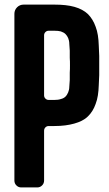

<svg xmlns="http://www.w3.org/2000/svg" viewBox="-20 -820 477 840"><path d="M43 -759.8V-394.5V-30.3C43 -21.5 45.9 -14.6 51.8 -8.8C57.6 -2.9 64.5 0 73.2 0H142.6C151.4 0 158.2 -2.9 164.1 -8.8C169.9 -14.6 172.9 -21.5 172.9 -30.3V-248C172.9 -253.9 174.8 -258.8 178.7 -262.7C182.6 -266.6 187.5 -268.6 192.4 -268.6H217.8C252 -268.6 280.3 -272.5 304.7 -279.3C329.1 -286.1 349.6 -295.9 364.3 -310.5C378.9 -324.2 390.6 -342.8 398.4 -365.2C407.2 -387.7 411.1 -415 412.1 -447.3C413.1 -461.9 413.1 -476.6 414.1 -491.2V-532.2V-575.2C413.1 -589.8 413.1 -605.5 412.1 -621.1C411.1 -653.3 407.2 -680.7 398.4 -703.1C390.6 -725.6 378.9 -744.1 364.3 -758.8C349.6 -772.5 330.1 -783.2 305.7 -790C281.2 -796.9 252 -799.8 218.8 -799.8H83C72.3 -799.8 62.5 -795.9 54.7 -788.1C46.9 -780.3 43 -770.5 43 -759.8ZM192.4 -382.8C187.5 -382.8 182.6 -384.8 178.7 -388.7C174.8 -392.6 172.9 -397.5 172.9 -402.3V-666C172.9 -670.9 174.8 -675.8 178.7 -679.7C182.6 -683.6 187.5 -685.5 192.4 -685.5H218.8C229.5 -685.5 238.3 -684.6 246.1 -682.6C254.9 -679.7 261.7 -675.8 266.6 -670.9C271.5 -666 275.4 -660.2 278.3 -653.3C281.2 -646.5 283.2 -637.7 283.2 -627.9C284.2 -619.1 284.2 -609.4 285.2 -598.6V-567.4C286.1 -556.6 286.1 -544.9 286.1 -534.2C286.1 -523.4 286.1 -512.7 285.2 -502V-469.7C284.2 -460 284.2 -450.2 283.2 -440.4C283.2 -431.6 281.2 -422.9 278.3 -416C275.4 -409.2 271.5 -402.3 266.6 -397.5C261.7 -392.6 254.9 -388.7 246.1 -386.7C238.3 -383.8 228.5 -382.8 217.8 -382.8H192.4Z"/></svg>

Font: Yellow Ladder Regular
Style: Regular
Weight: 400
Designer: Zima Creative
Version: Version 2.002